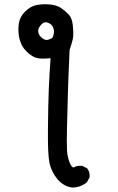

<svg xmlns="http://www.w3.org/2000/svg" viewBox="-20 -799 540 882"><path d="M310.5 62.5Q290.5 59.6 273.4 49.3Q256.3 39.1 242.7 22.5Q215.3 -11.2 207 -51.8Q199.2 -91.3 200.2 -202.6Q201.2 -313.5 204.1 -388.7Q207 -460.4 212.4 -531.7Q189 -529.3 169.9 -529.8Q158.2 -530.3 148.2 -533Q138.2 -535.6 129.4 -541Q120.6 -545.9 112.3 -553Q104 -560.1 95.7 -569.3Q89.8 -575.7 85.2 -583Q80.6 -590.3 76.9 -598.9Q73.2 -607.4 70.3 -617.2Q62.5 -646 65.4 -682.1Q68.4 -719.2 94.7 -745.1Q120.1 -771 150.4 -776.4Q179.7 -781.2 210.4 -778.3Q242.2 -775.4 262.7 -760.7Q282.2 -746.6 296.4 -731.4Q311 -714.8 314.5 -683.1Q317.4 -652.3 316.4 -633.8Q316.4 -630.9 315.7 -626.7Q314.9 -622.6 314 -617.9Q313 -613.3 311.5 -608.2Q310.1 -603 308.3 -596.9Q306.6 -590.8 304.4 -584.2Q302.2 -577.6 299.8 -570.3Q296.9 -506.3 294.9 -457.8Q293 -409.2 292 -374Q290 -303.7 287.6 -208Q286.6 -176.3 286.9 -151.9Q287.1 -127.4 287.8 -110.8Q288.6 -94.2 290.5 -85.4Q295.4 -58.6 305.7 -40.5Q313.5 -26.9 320.3 -30.8Q333.5 -39.1 356.9 -37.1H357.9L358.9 -36.6L378.4 -26.9L379.9 -26.4L380.4 -25.4Q393.6 -9.8 391.6 14.2V15.6L391.1 16.6L379.4 38.1L378.4 39.1L377.4 39.6Q348.6 62.5 311.5 62.5H311ZM221.7 -627Q230 -646 227.1 -663.1Q224.1 -680.2 211.9 -688.5Q205.6 -692.9 199.7 -694.8Q193.8 -696.8 188 -696.8Q177.7 -696.3 165 -680.7Q152.8 -665.5 156.2 -650.4Q157.7 -642.1 162.4 -635.5Q167 -628.9 174.3 -623.5Q188.5 -612.8 200.2 -616.2Q206.1 -617.7 211.7 -620.4Q217.3 -623 221.7 -627Z"/></svg>

Font: NaikaiFont
Style: SemiBold
Weight: 600
Version: Version 1.89